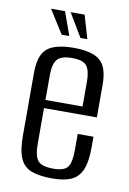

<svg xmlns="http://www.w3.org/2000/svg" viewBox="-77 -686 500 744"><g transform="rotate(10 173.5 -314.5)"><path d="M181 9Q131 9 100 -2.5Q69 -14 55 -45Q41 -76 41 -135V-382Q41 -452 72.5 -478Q104 -504 177 -504Q248 -504 279.5 -478Q311 -452 311 -382V-254H103V-114Q103 -66 118 -47.5Q133 -29 179 -29Q221 -29 235 -47Q249 -65 249 -114V-178H311V-136Q311 -78 297 -46.5Q283 -15 254.5 -3Q226 9 181 9ZM103 -286H249V-384Q249 -426 235 -445Q221 -464 177 -464Q133 -464 118 -445Q103 -426 103 -384ZM222 -546H195L140 -638H195ZM151 -546H121L63 -638H118Z"/></g></svg>

Font: Alumni Sans Thin
Style: Regular
Weight: 400
Version: Version 1.018